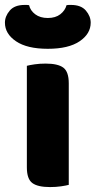

<svg xmlns="http://www.w3.org/2000/svg" viewBox="-53 -751 388 779"><path d="M150 8Q100 8 78 -8.5Q56 -25 56 -72V-484Q67 -487 87.5 -490Q108 -493 132 -493Q182 -493 204 -476.5Q226 -460 226 -413V-1Q215 2 194.5 5Q174 8 150 8ZM141 -678Q172 -678 191.5 -693Q211 -708 217 -730Q222 -731 226 -731Q230 -731 235 -731Q276 -731 295.5 -708Q315 -685 315 -659Q315 -614 270 -583.5Q225 -553 141 -553Q57 -553 12 -583.5Q-33 -614 -33 -659Q-33 -685 -13.5 -708Q6 -731 47 -731Q52 -731 56 -731Q60 -731 65 -730Q70 -708 90 -693Q110 -678 141 -678Z"/></svg>

Font: Baloo Tammudu 2 ExtraBold
Style: Regular
Weight: 800
Designer: Maithili Shingre, Omkar Shende and Ek Type
Foundry: Ek Type
Version: Version 1.640;hotconv 1.0.111;makeotfexe 2.5.65597; ttfautoh